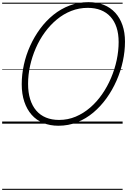

<svg xmlns="http://www.w3.org/2000/svg" viewBox="-20 -1150 1182 1785"><path d="M523 19Q445 19 381.5 -7Q318 -33 274 -83Q230 -133 206 -204.5Q182 -276 182 -367Q182 -457 202 -548Q222 -639 260.5 -724Q299 -809 353.5 -883Q408 -957 477 -1012.5Q546 -1068 628 -1099Q710 -1130 802 -1130Q882 -1130 944.5 -1105Q1007 -1080 1051 -1032Q1095 -984 1118.5 -916Q1142 -848 1142 -763Q1142 -673 1122 -580.5Q1102 -488 1063.5 -400.5Q1025 -313 970.5 -237Q916 -161 847.5 -103.5Q779 -46 697.5 -13.5Q616 19 523 19ZM529 -35Q611 -35 683.5 -65.5Q756 -96 818 -149.5Q880 -203 929 -273.5Q978 -344 1012.5 -425.5Q1047 -507 1065 -592Q1083 -677 1083 -759Q1083 -836 1063.5 -895Q1044 -954 1007 -994.5Q970 -1035 917 -1056Q864 -1077 796 -1077Q715 -1077 642.5 -1048.5Q570 -1020 508 -968.5Q446 -917 396.5 -849Q347 -781 312.5 -701.5Q278 -622 259.5 -538Q241 -454 241 -370Q241 -290 260.5 -227.5Q280 -165 317 -122Q354 -79 407.5 -57Q461 -35 529 -35ZM0 605H1120V615H0ZM0 -20H1120V0H0ZM0 -505H1120V-500H0ZM0 -1125H1120V-1115H0Z"/></svg>

Font: Playwrite CU Guides
Style: Regular
Weight: 400
Designer: Veronika Burian, José Scaglione
Foundry: TypeTogether
Version: Version 1.003